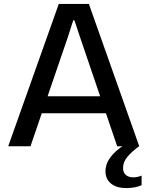

<svg xmlns="http://www.w3.org/2000/svg" viewBox="-20 -749 756 983"><path d="M22 0 281 -729H435L693 0H580L392 -552L361 -645H355L325 -552L136 0ZM184 -169 203 -256H512L531 -169ZM627 214Q577 214 548.5 191Q520 168 520 127Q520 101 533 76Q546 51 571.5 27.5Q597 4 632 -16H683L692 0Q656 26 633 53Q610 80 610 111Q610 134 624 146.5Q638 159 663 159Q674 159 685 156.5Q696 154 705 150V199Q691 206 669.5 210Q648 214 627 214Z"/></svg>

Font: Mona Sans ExtraLight Medium
Style: Regular
Weight: 500
Version: Version 2.000